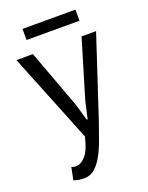

<svg xmlns="http://www.w3.org/2000/svg" viewBox="-157 -723 779 1008"><g transform="rotate(-20 233.0 -219.0)"><path d="M12 0ZM224 -176 252 -80H257L279 -177L376 -500H457L309 -51Q292 -2 275.5 44Q259 90 239 126Q219 162 194 183.5Q169 205 136 205Q100 205 77 195L91 126Q104 131 116 131Q144 131 170 101.5Q196 72 213 0L12 -500H104ZM98 -643H394V-581H98Z"/></g></svg>

Font: PT Sans
Style: Regular
Weight: 400
Version: Version 2.003W OFL; ttfautohint (v1.6)